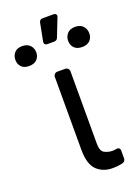

<svg xmlns="http://www.w3.org/2000/svg" viewBox="-240 -892 708 968"><g transform="rotate(-20 114.0 -408.5)"><path d="M73.9 -524.9V-134.9Q73.9 -56.5 106.9 -24.5Q140.3 7.1 190.3 7.1Q216.6 7.1 233.3 3.6Q241.1 2.1 245 1.1Q252.1 -0.7 256.7 -6.2Q261.4 -11.7 261.4 -19.2V-63.2Q261.4 -70.3 256 -74.8Q250.7 -79.2 243.6 -77.8H243.3Q228.3 -75.3 220.2 -75.3Q197.8 -75.3 177.6 -85.9Q157.7 -96.2 157.7 -134.9V-524.9Q157.7 -533.4 151.5 -539.4Q145.2 -545.5 136.7 -545.5H94.5Q85.9 -545.5 79.9 -539.4Q73.9 -533.4 73.9 -524.9ZM131.4 -693.2H95.2Q87.4 -693.2 83.1 -697.1Q78.8 -701 78.8 -707.7Q78.8 -710.9 79.2 -712.7L97.7 -807.9Q100.9 -823.9 117.2 -823.9H175.4Q182.9 -823.9 187 -820.5Q191.1 -817.1 191.1 -811.4Q191.1 -807.9 189.3 -803.3L151.6 -707Q146.7 -693.2 131.4 -693.2ZM-28.4 -727.3Q-0.7 -727.3 13.8 -711.5Q28.4 -695.7 28.4 -673.3Q28.4 -650.9 13.8 -635.8Q-0.7 -620.7 -28.4 -620.7Q-56.1 -620.7 -70 -635.8Q-83.8 -650.9 -83.8 -673.3Q-83.8 -695.7 -70 -711.5Q-56.1 -727.3 -28.4 -727.3ZM255.7 -727.3Q283.4 -727.3 297.9 -711.3Q312.5 -695.3 312.5 -671.9Q312.5 -649.5 297.9 -634.4Q283.4 -619.3 255.7 -619.3Q228 -619.3 213.4 -634.4Q198.9 -649.5 198.9 -671.9Q198.9 -695.3 213.4 -711.3Q228 -727.3 255.7 -727.3Z"/></g></svg>

Font: DeltaSans
Style: Regular
Weight: 400
Designer: Rasmus Andersson
Foundry: rsms
Version: Version 3.012